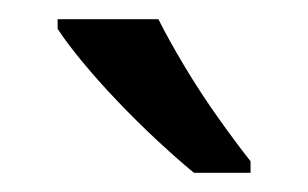

<svg xmlns="http://www.w3.org/2000/svg" viewBox="-20 -786 321 200"><path d="M145 -766Q156 -744 172.5 -716.5Q189 -689 207.5 -663Q226 -637 241 -618V-606H182Q165 -620 144 -639.5Q123 -659 102.5 -680.5Q82 -702 65.5 -722Q49 -742 40 -756V-766Z"/></svg>

Font: ltamil85
Style: Book
Weight: 400
Designer: Jelle Bosma - Monotype Design Team
Foundry: Monotype Imaging Inc.
Version: Version 2.003